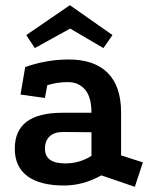

<svg xmlns="http://www.w3.org/2000/svg" viewBox="-20 -695 591 739"><path d="M370 -20Q300 19 227 19Q134 19 85.5 -17Q37 -53 37 -122Q36 -261 220 -261H332Q332 -322 307 -350.5Q282 -379 242 -379Q220 -379 200.5 -376Q181 -373 162 -367L153 -318L59 -331L77 -437Q117 -451 158.5 -458.5Q200 -466 245 -466Q343 -466 394.5 -414.5Q446 -363 446 -263V-97L530 -70L499 24ZM223 -187Q189 -187 171 -170Q153 -153 153 -123Q153 -66 231 -66Q286 -66 332 -95V-186ZM249 -675 413 -560 378 -510 250 -585 114 -510 81 -560Z"/></svg>

Font: Podkova
Style: Bold
Weight: 700
Designer: Ilya Yudin
Foundry: Cyreal (www.cyreal.org)
Version: Version 2.102; ttfautohint (v1.8.1.43-b0c9)